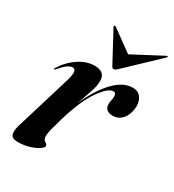

<svg xmlns="http://www.w3.org/2000/svg" viewBox="-161 -736 761 839"><g transform="rotate(30 219.5 -317.0)"><path d="M36 -345Q33 -346 37 -352Q64.5 -396 104 -422Q143.5 -448 183.5 -448Q236.5 -448 236.5 -402Q236.5 -375.5 225.5 -344.8Q214.5 -314 199.5 -269Q235 -350.5 281 -399.2Q327 -448 375 -448Q405 -448 419 -425.8Q433 -403.5 428.5 -371Q423.5 -336 404.8 -316.8Q386 -297.5 359.5 -297.5Q341 -297.5 329.8 -306.2Q318.5 -315 318.5 -333Q318.5 -343.5 321 -353.2Q323.5 -363 323.5 -372Q323.5 -392 309.5 -392Q283.5 -392 244.8 -337Q206 -282 173.5 -172Q164 -138.5 157.5 -114.8Q151 -91 151 -75Q151 -57.5 162.5 -51Q174 -44.5 174 -37Q174 -29.5 157.8 -18.5Q141.5 -7.5 115 0.8Q88.5 9 57 9Q28 9 22.5 -7.8Q17 -24.5 26 -55L107 -322Q120 -363.5 118 -378.5Q116 -393.5 103 -393.5Q92.5 -393.5 79 -384.5Q65.5 -375.5 43 -349.5Q38.5 -344.5 36 -345ZM277.5 -485Q268 -476 261.5 -476Q254.5 -476 250 -485L169 -635.5Q166.5 -640 169.5 -642.5Q172.5 -644.5 177 -641.5L284 -564L431 -641.5Q437 -644.5 438.5 -642.5Q440.5 -640.5 436 -635.5Z"/></g></svg>

Font: Fraunces 144pt SemiBold
Style: Italic
Weight: 600
Italic angle: -16°
Version: Version 1.000;[0bf87f6ff]